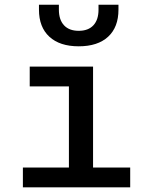

<svg xmlns="http://www.w3.org/2000/svg" viewBox="-20 -803 626 823"><path d="M275.4 0V-517.6H378.9V0ZM78.1 0V-85H285.2V0ZM369.1 0V-85H538.1V0ZM107.4 -432.6V-517.6H378.9V-432.6ZM317.4 -604.5Q236.3 -604.5 191.7 -645.5Q147 -686.5 147 -761.7V-782.7H232.4V-761.7Q232.4 -718.3 254.4 -694.6Q276.4 -670.9 317.4 -670.9Q358.4 -670.9 380.4 -694.6Q402.3 -718.3 402.3 -761.7V-782.7H487.8V-761.7Q487.8 -686.5 443.4 -645.5Q398.9 -604.5 317.4 -604.5Z"/></svg>

Font: Cascadia Mono
Style: Regular
Weight: 400
Monospace: yes
Designer: Aaron Bell
Foundry: Saja Typeworks
Version: Version 2102.003